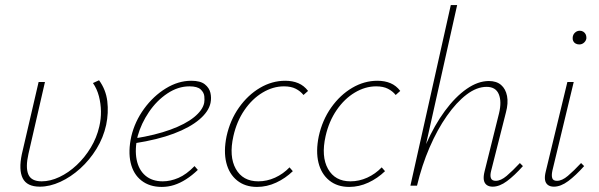

<svg xmlns="http://www.w3.org/2000/svg" viewBox="-20 -731 2357 756"><path d="M137 4Q86 4 69.5 -29Q53 -62 66 -124L132 -408H157L92 -125Q80 -72 91.5 -44.5Q103 -17 144 -17Q178 -17 214 -34Q250 -51 282 -81Q314 -111 337.5 -150Q361 -189 371 -233Q378 -263 377.5 -293Q377 -323 369.5 -352Q362 -381 346 -404L370 -415Q397 -378 402.5 -332.5Q408 -287 398 -239Q387 -189 360 -145Q333 -101 296 -67.5Q259 -34 217.5 -15Q176 4 137 4Z M617 5Q569 5 537 -20Q505 -45 494.5 -90Q484 -135 497 -194Q511 -253 547.5 -303Q584 -353 633 -383Q682 -413 733 -413Q769 -413 786.5 -399Q804 -385 808.5 -365.5Q813 -346 809 -326Q802 -292 765 -260.5Q728 -229 664.5 -205Q601 -181 511 -167V-186Q592 -199 651 -220.5Q710 -242 744 -269.5Q778 -297 784 -326Q786 -337 784.5 -352Q783 -367 770 -379Q757 -391 726 -391Q681 -391 639 -363Q597 -335 566.5 -290Q536 -245 522 -195Q510 -143 518 -102.5Q526 -62 552.5 -39.5Q579 -17 621 -17Q651 -17 682.5 -30.5Q714 -44 746 -77L759 -62Q736 -40 712.5 -25Q689 -10 665.5 -2.5Q642 5 617 5Z M992 5Q945 5 913.5 -20.5Q882 -46 871 -90.5Q860 -135 872 -194Q886 -258 921 -307.5Q956 -357 1003.5 -385Q1051 -413 1103 -413Q1132 -413 1154.5 -403.5Q1177 -394 1193 -373L1175 -357Q1163 -372 1144.5 -381.5Q1126 -391 1098 -391Q1055 -391 1014 -366.5Q973 -342 942.5 -297.5Q912 -253 899 -195Q881 -115 908.5 -66Q936 -17 997 -17Q1031 -17 1063 -31.5Q1095 -46 1120 -72L1133 -57Q1104 -29 1067.5 -12Q1031 5 992 5Z M1355 5Q1308 5 1276.5 -20.5Q1245 -46 1234 -90.5Q1223 -135 1235 -194Q1249 -258 1284 -307.5Q1319 -357 1366.5 -385Q1414 -413 1466 -413Q1495 -413 1517.5 -403.5Q1540 -394 1556 -373L1538 -357Q1526 -372 1507.5 -381.5Q1489 -391 1461 -391Q1418 -391 1377 -366.5Q1336 -342 1305.5 -297.5Q1275 -253 1262 -195Q1244 -115 1271.5 -66Q1299 -17 1360 -17Q1394 -17 1426 -31.5Q1458 -46 1483 -72L1496 -57Q1467 -29 1430.5 -12Q1394 5 1355 5Z M1920 4Q1905 4 1896 -3Q1887 -10 1885 -23Q1883 -36 1888 -56L1945 -285Q1956 -331 1944 -360Q1932 -389 1896 -389Q1857 -389 1817 -358.5Q1777 -328 1739.5 -274.5Q1702 -221 1671.5 -150.5Q1641 -80 1622 0H1602Q1624 -88 1657.5 -163.5Q1691 -239 1732 -294.5Q1773 -350 1817.5 -381Q1862 -412 1905 -412Q1935 -412 1953 -396.5Q1971 -381 1976.5 -353Q1982 -325 1972 -288L1914 -59Q1909 -40 1913 -29.5Q1917 -19 1932 -19Q1952 -19 1975 -38.5Q1998 -58 2027 -89L2039 -77Q2006 -40 1976.5 -18Q1947 4 1920 4ZM1596 0 1755 -711H1780L1621 0Z M2161 4Q2146 4 2137 -3Q2128 -10 2126 -23Q2124 -36 2129 -56L2214 -408H2239L2155 -59Q2151 -40 2154.5 -29.5Q2158 -19 2173 -19Q2193 -19 2216 -38.5Q2239 -58 2268 -89L2280 -77Q2247 -40 2217.5 -18Q2188 4 2161 4ZM2261 -556Q2253 -556 2246.5 -559.5Q2240 -563 2237 -569.5Q2234 -576 2235 -584Q2236 -595 2244 -602.5Q2252 -610 2263 -610Q2271 -610 2277 -606Q2283 -602 2286 -596Q2289 -590 2289 -581Q2288 -571 2280 -563.5Q2272 -556 2261 -556Z"/></svg>

Font: Ysabeau Infant Thin
Style: Italic
Weight: 250
Italic angle: -12°
Designer: Christian Thalmann (Catharsis Fonts)
Version: Version 2.001;gftools[0.9.30]; featfreeze: ss01,ss02,lnum